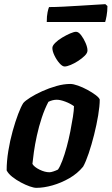

<svg xmlns="http://www.w3.org/2000/svg" viewBox="-20 -904 537 924"><path d="M155 0Q143 0 123 -7Q103 -14 80.5 -26Q58 -38 39 -53Q20 -68 12 -84Q12 -128 20 -177.5Q28 -227 41 -273.5Q54 -320 67.5 -355.5Q81 -391 92 -408Q101 -419 125.5 -434.5Q150 -450 183 -465Q216 -480 251.5 -490Q287 -500 318 -500Q333 -500 355.5 -492Q378 -484 401 -471.5Q424 -459 440.5 -446.5Q457 -434 460 -425Q460 -394 452.5 -349Q445 -304 433 -256Q421 -208 407 -166.5Q393 -125 380 -102Q353 -69 314 -46.5Q275 -24 233 -12Q191 0 155 0ZM218 -75Q225 -75 237 -79Q249 -83 259 -88Q269 -102 280 -131Q291 -160 301 -197Q311 -234 318.5 -272Q326 -310 331 -342Q336 -374 336 -393Q318 -406 294 -415Q270 -424 253 -424Q233 -424 213 -414Q195 -380 181 -337.5Q167 -295 157.5 -251.5Q148 -208 143 -172Q138 -136 136 -115Q145 -100 170.5 -87.5Q196 -75 218 -75ZM291 -584Q280 -584 266 -600Q252 -616 242 -637Q232 -658 232 -673Q232 -684 245.5 -697.5Q259 -711 279 -723Q299 -735 317.5 -743Q336 -751 346 -751Q358 -751 370.5 -734.5Q383 -718 392 -697Q401 -676 401 -661Q401 -649 388 -636Q375 -623 356.5 -611Q338 -599 320 -591.5Q302 -584 291 -584ZM205 -798Q205 -827 209 -845.5Q213 -864 216 -870Q246 -870 285 -872Q324 -874 364 -876.5Q404 -879 437 -881Q470 -883 487 -884L497 -875Q497 -850 493 -828Q489 -806 486 -798Z"/></svg>

Font: Texturina 72pt 72pt ExtraBold
Style: Italic
Weight: 800
Italic angle: -11°
Designer: Guillermo Torres Carreño
Foundry: Omnibus-Type
Version: Version 1.002; ttfautohint (v1.8.3)